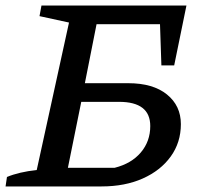

<svg xmlns="http://www.w3.org/2000/svg" viewBox="-35 -670 726 690"><path d="M-15 0 -10 -34Q33 -52 97 -59L213 -589L107 -612L114 -650H635L591 -435H545L540 -583H312L270 -371H426Q515 -371 565 -330.5Q615 -290 615 -224Q615 -158 578.5 -107.5Q542 -57 478 -28.5Q414 0 330 0ZM209 -67H377Q437 -82 471 -122Q505 -162 505 -217Q505 -304 393 -304H257Z"/></svg>

Font: Piazzolla SC Medium
Style: Italic
Weight: 500
Italic angle: -11.3°
Designer: Juan Pablo del Peral
Foundry: Huerta Tipografica
Version: Version 1.330